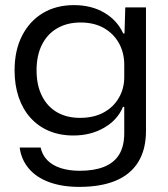

<svg xmlns="http://www.w3.org/2000/svg" viewBox="-20 -554 659 751"><path d="M290 177Q223 177 172.5 158.5Q122 140 92.5 105Q63 70 57 23H139Q145 52 165 72.5Q185 93 217.5 103.5Q250 114 292 114Q348 114 387 98.5Q426 83 446 50.5Q466 18 466 -33V-136H461Q440 -85 387.5 -54.5Q335 -24 267 -24Q214 -24 171.5 -42Q129 -60 99 -93.5Q69 -127 53 -174Q37 -221 37 -279Q37 -357 66.5 -414.5Q96 -472 148 -503Q200 -534 269 -534Q338 -534 388.5 -504Q439 -474 462 -423H467L470 -525H551V-42Q551 31 520.5 80Q490 129 432 153Q374 177 290 177ZM293 -93Q347 -93 385.5 -114Q424 -135 445 -171.5Q466 -208 466 -252V-301Q466 -348 445 -385.5Q424 -423 386 -444.5Q348 -466 295 -466Q243 -466 204 -443.5Q165 -421 144 -379Q123 -337 123 -279Q123 -221 144 -179Q165 -137 203 -115Q241 -93 293 -93Z"/></svg>

Font: Mona Sans SemiExpanded
Style: Regular
Weight: 400
Width: 6
Designer: Deni Anggara
Foundry: GitHub
Version: Version 2.000